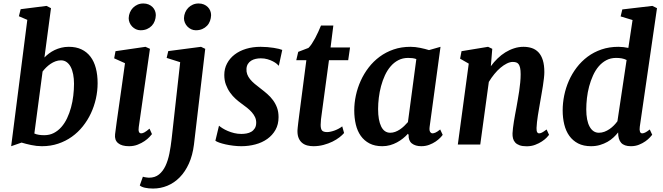

<svg xmlns="http://www.w3.org/2000/svg" viewBox="-20 -840 3853 1116"><path d="M138.7 -724.6 89.8 -745.6 100.1 -786.6 250.5 -805.7 276.4 -792.5 238.3 -505.9Q250 -518.1 264.9 -529.3Q279.8 -540.5 297.6 -549.1Q315.4 -557.6 335.9 -562.7Q356.4 -567.9 379.9 -567.9Q422.4 -567.9 453.6 -553Q484.9 -538.1 505.9 -510.5Q526.9 -482.9 537.1 -443.8Q547.4 -404.8 547.4 -356.4Q547.4 -311.5 537.4 -266.6Q527.3 -221.7 508.3 -181.2Q489.3 -140.6 461.4 -105.7Q433.6 -70.8 397.7 -45.2Q361.8 -19.5 318.1 -4.9Q274.4 9.8 223.6 9.8Q192.9 9.8 160.9 2.9Q128.9 -3.9 105.5 -11.2L44.9 9.8ZM179.7 -64Q191.9 -58.6 206.1 -56.4Q220.2 -54.2 237.3 -54.2Q268.1 -54.2 292.7 -66.9Q317.4 -79.6 336.7 -101.6Q356 -123.5 369.9 -152.8Q383.8 -182.1 392.8 -215.3Q401.9 -248.5 406 -283.9Q410.2 -319.3 410.2 -353Q410.2 -382.8 405.3 -408Q400.4 -433.1 390.9 -451.2Q381.3 -469.2 367.2 -479.2Q353 -489.3 334.5 -489.3Q317.9 -489.3 302.7 -483.6Q287.6 -478 273.9 -468.8Q260.3 -459.5 248.5 -448Q236.8 -436.5 227.5 -424.3Z M648.9 -59.6Q652.3 -88.9 658.2 -130.6Q664.1 -172.4 671.6 -224.9Q679.2 -277.3 688 -339.8Q696.8 -402.3 706.5 -472.7L643.6 -501L651.4 -542.5L825.7 -567.9L851.6 -556.2L786.6 -102.1Q781.2 -64.9 800.8 -64.9Q809.1 -64.9 819.8 -70.8Q830.6 -76.7 849.1 -92.3L863.3 -60.5Q859.4 -55.2 848.4 -43.5Q837.4 -31.7 820.3 -20Q803.2 -8.3 780.5 0.7Q757.8 9.8 730 9.8Q687.5 9.8 666.3 -8.1Q645 -25.9 648.9 -59.6ZM796.9 -664.1Q782.7 -664.1 770.3 -669.9Q757.8 -675.8 748.3 -685.5Q738.8 -695.3 733.4 -708Q728 -720.7 728 -734.4Q728.5 -752 735.1 -767.6Q741.7 -783.2 752.9 -794.7Q764.2 -806.2 779.5 -813Q794.9 -819.8 813 -819.8Q830.1 -819.8 843.5 -814.2Q856.9 -808.6 866.5 -799.1Q876 -789.6 880.9 -777.3Q885.7 -765.1 885.7 -752Q885.3 -734.4 879.4 -718.3Q873.5 -702.1 862.1 -690.2Q850.6 -678.2 834.2 -671.1Q817.9 -664.1 796.9 -664.1Z M1027.3 -478.5 948.7 -503.4 958 -543 1148.4 -567.9 1172.9 -556.2 1107.4 0Q1099.6 63 1077.9 110.8Q1056.2 158.7 1024.4 190.9Q992.7 223.1 953.1 239.5Q913.6 255.9 869.6 255.9Q842.8 255.9 822.3 251.2Q801.8 246.6 792.5 237.8L810.5 187Q814 188.5 819.1 189.5Q824.2 190.4 829.6 191.2Q835 191.9 839.4 192.4Q843.8 192.9 845.7 192.9Q880.9 192.9 904.1 174.1Q927.2 155.3 941.9 124Q956.5 92.8 964.6 52.2Q972.7 11.7 977.5 -31.7ZM1118.2 -664.1Q1104 -664.1 1091.6 -669.9Q1079.1 -675.8 1069.6 -685.5Q1060.1 -695.3 1054.7 -708Q1049.3 -720.7 1049.3 -734.4Q1049.8 -752 1056.4 -767.6Q1063 -783.2 1074.2 -794.7Q1085.4 -806.2 1100.8 -813Q1116.2 -819.8 1134.3 -819.8Q1151.4 -819.8 1164.8 -814.2Q1178.2 -808.6 1187.7 -799.1Q1197.3 -789.6 1202.1 -777.3Q1207 -765.1 1207 -752Q1206.5 -734.4 1200.7 -718.3Q1194.8 -702.1 1183.3 -690.2Q1171.9 -678.2 1155.5 -671.1Q1139.2 -664.1 1118.2 -664.1Z M1252.9 -109.4Q1260.7 -102.5 1273.9 -94.2Q1287.1 -85.9 1304.2 -78.6Q1321.3 -71.3 1341.3 -66.4Q1361.3 -61.5 1383.3 -61.5Q1397.5 -61.5 1412.8 -64.2Q1428.2 -66.9 1440.7 -74.2Q1453.1 -81.5 1461.2 -94.5Q1469.2 -107.4 1469.2 -127.4Q1469.2 -144.5 1462.4 -159.2Q1455.6 -173.8 1443.8 -187.3Q1432.1 -200.7 1416 -213.6Q1399.9 -226.6 1381.3 -239.7Q1366.2 -250.5 1349.1 -265.9Q1332 -281.2 1317.4 -301.8Q1302.7 -322.3 1293.2 -347.7Q1283.7 -373 1283.7 -404.3Q1283.7 -440.9 1299.6 -470.9Q1315.4 -501 1343.5 -522.7Q1371.6 -544.4 1410.4 -556.2Q1449.2 -567.9 1494.6 -567.9Q1514.2 -567.9 1534.2 -566.2Q1554.2 -564.5 1571.3 -561.8Q1588.4 -559.1 1601.3 -555.9Q1614.3 -552.7 1620.6 -549.8L1600.6 -457.5Q1597.2 -461.9 1588.4 -469.2Q1579.6 -476.6 1565.9 -483.6Q1552.2 -490.7 1534.7 -495.8Q1517.1 -501 1496.1 -501Q1480.5 -501 1466.1 -497.8Q1451.7 -494.6 1439.9 -487.3Q1428.2 -480 1420.9 -468.3Q1413.6 -456.5 1412.6 -439.9Q1411.6 -422.9 1417 -408.2Q1422.4 -393.6 1433.3 -379.9Q1444.3 -366.2 1460.2 -352.8Q1476.1 -339.4 1495.6 -324.7Q1515.6 -309.6 1534.2 -293.2Q1552.7 -276.9 1567.1 -257.3Q1581.5 -237.8 1590.3 -213.9Q1599.1 -189.9 1599.1 -159.2Q1599.1 -116.7 1581.3 -85.2Q1563.5 -53.7 1533.7 -32.5Q1503.9 -11.2 1464.6 -0.7Q1425.3 9.8 1382.8 9.8Q1359.9 9.8 1335.9 6.8Q1312 3.9 1291.3 -0.7Q1270.5 -5.4 1254.6 -11Q1238.8 -16.6 1231.9 -22Z M1709 -77.6Q1709 -80.1 1709.2 -84.2Q1709.5 -88.4 1710.4 -98.4Q1711.4 -108.4 1713.4 -125.5Q1715.3 -142.6 1719.2 -171.4L1760.7 -490.2H1702.1L1713.4 -538.6L1772.9 -561.5Q1782.7 -570.8 1792.5 -585.7Q1802.2 -600.6 1811.8 -618.2Q1821.3 -635.7 1829.8 -654.8Q1838.4 -673.8 1845.7 -691.4H1917.5L1901.4 -564H2014.6L2003.9 -490.2H1892.1L1851.6 -190.4Q1847.7 -164.6 1845.7 -146Q1843.8 -127.4 1843.8 -114.3Q1843.8 -90.8 1851.8 -81.5Q1859.9 -72.3 1881.8 -72.3Q1891.1 -72.3 1902.8 -75Q1914.6 -77.6 1926.3 -82Q1938 -86.4 1949.2 -92.5Q1960.4 -98.6 1969.2 -105.5L1980 -66.9Q1970.2 -55.2 1952.9 -41.7Q1935.5 -28.3 1912.4 -16.8Q1889.2 -5.4 1860.8 2.2Q1832.5 9.8 1801.3 9.8Q1783.2 9.8 1766.6 5.6Q1750 1.5 1737.1 -8.8Q1724.1 -19 1716.6 -35.9Q1709 -52.7 1709 -77.6Z M2202.1 9.8Q2158.7 9.8 2127.7 -6.3Q2096.7 -22.5 2076.9 -50.5Q2057.1 -78.6 2048.1 -116.7Q2039.1 -154.8 2039.1 -198.2Q2039.1 -241.2 2048.6 -285.4Q2058.1 -329.6 2076.7 -370.6Q2095.2 -411.6 2122.8 -447.5Q2150.4 -483.4 2186.8 -510.3Q2223.1 -537.1 2267.8 -552.5Q2312.5 -567.9 2365.7 -567.9Q2393.1 -567.9 2422.4 -561.8Q2451.7 -555.7 2473.6 -548.8L2540.5 -567.9L2477.1 -102.1Q2474.6 -82 2480.2 -73.5Q2485.8 -64.9 2494.1 -64.9Q2501 -64.9 2511.2 -69.3Q2521.5 -73.7 2538.6 -87.4L2553.2 -56.2Q2549.3 -50.3 2538.8 -39.3Q2528.3 -28.3 2512.2 -17.3Q2496.1 -6.3 2474.9 1.7Q2453.6 9.8 2428.7 9.8Q2394.5 9.8 2374 -6.3Q2353.5 -22.5 2355 -56.2L2351.1 -62.5Q2338.4 -48.3 2322.3 -35.4Q2306.2 -22.5 2287.6 -12.5Q2269 -2.4 2247.6 3.7Q2226.1 9.8 2202.1 9.8ZM2248.5 -68.4Q2262.7 -68.4 2276.9 -73.5Q2291 -78.6 2304.2 -87.4Q2317.4 -96.2 2329.1 -107.4Q2340.8 -118.7 2351.1 -130.4L2399.9 -496.6Q2389.2 -500.5 2377.2 -502Q2365.2 -503.4 2352.5 -503.4Q2320.8 -503.4 2295.4 -490.2Q2270 -477.1 2250.5 -454.3Q2231 -431.6 2217.3 -401.9Q2203.6 -372.1 2194.8 -339.1Q2186 -306.2 2181.9 -272Q2177.7 -237.8 2177.7 -206.5Q2177.7 -141.1 2195.6 -104.7Q2213.4 -68.4 2248.5 -68.4Z M2704.6 -470.2 2654.3 -499 2662.6 -542.5 2816.9 -567.9 2841.3 -556.2 2833 -455.1Q2850.6 -479.5 2872.1 -500.2Q2893.6 -521 2917.7 -535.9Q2941.9 -550.8 2968.5 -559.3Q2995.1 -567.9 3022.9 -567.9Q3049.8 -567.9 3072 -560.3Q3094.2 -552.7 3110.4 -535.4Q3126.5 -518.1 3135.3 -489.7Q3144 -461.4 3144 -420.4Q3144 -406.2 3141.6 -385Q3139.2 -363.8 3135.5 -339.8Q3131.8 -315.9 3127.4 -291.5Q3123 -267.1 3119.6 -246.6Q3116.7 -228 3113 -208Q3109.4 -188 3106.4 -168.5Q3103.5 -148.9 3101.3 -130.6Q3099.1 -112.3 3098.6 -96.2Q3098.1 -78.6 3102.3 -71.8Q3106.4 -64.9 3113.8 -64.9Q3121.1 -64.9 3130.4 -69.6Q3139.6 -74.2 3157.2 -87.4L3171.4 -56.2Q3168 -51.3 3157.5 -40.3Q3147 -29.3 3130.1 -18.1Q3113.3 -6.8 3090.8 1.7Q3068.4 10.3 3041 10.3Q3016.1 10.3 3000 4.4Q2983.9 -1.5 2974.6 -11.7Q2965.3 -22 2961.9 -35.6Q2958.5 -49.3 2959 -64.9Q2959.5 -78.1 2961.7 -95.9Q2963.9 -113.8 2967 -133.5Q2970.2 -153.3 2974.1 -174.6Q2978 -195.8 2981.9 -216.3Q2985.4 -236.8 2989.7 -261Q2994.1 -285.2 2997.8 -310.5Q3001.5 -335.9 3003.9 -361.1Q3006.3 -386.2 3006.3 -408.2Q3006.3 -431.2 3003.2 -445.3Q3000 -459.5 2994.4 -467Q2988.8 -474.6 2980.2 -477.3Q2971.7 -480 2960.4 -480Q2944.3 -480 2926 -470.9Q2907.7 -461.9 2889.2 -446.3Q2870.6 -430.7 2853.3 -409.4Q2835.9 -388.2 2821.3 -363.8L2771.5 0H2641.1Z M3415.5 9.8Q3371.6 9.8 3340.3 -6.3Q3309.1 -22.5 3289.1 -50.5Q3269 -78.6 3259.8 -116.7Q3250.5 -154.8 3250.5 -198.2Q3250.5 -241.2 3259.5 -285.4Q3268.6 -329.6 3286.6 -370.6Q3304.7 -411.6 3332 -447.5Q3359.4 -483.4 3395.3 -510.3Q3431.2 -537.1 3476.1 -552.5Q3521 -567.9 3574.7 -567.9Q3588.9 -567.9 3603.5 -566.2Q3618.2 -564.5 3632.3 -561.5L3656.7 -723.6L3587.4 -744.6L3597.2 -785.2L3772 -805.7L3798.8 -792.5L3698.7 -103Q3696.3 -85.4 3699.7 -75.2Q3703.1 -64.9 3712.9 -64.9Q3719.7 -64.9 3729.5 -69.3Q3739.3 -73.7 3756.8 -87.4L3771 -56.6Q3767.1 -51.8 3757.1 -40.8Q3747.1 -29.8 3731.2 -18.6Q3715.3 -7.3 3694.1 1.2Q3672.9 9.8 3647 9.8Q3608.4 9.8 3590.6 -9.8Q3572.8 -29.3 3572.8 -70.3Q3561.5 -55.7 3546.1 -41.3Q3530.8 -26.9 3511 -15.6Q3491.2 -4.4 3467.3 2.7Q3443.4 9.8 3415.5 9.8ZM3460.9 -68.4Q3477.5 -68.4 3493.2 -74.2Q3508.8 -80.1 3522.7 -89.6Q3536.6 -99.1 3548.3 -111.1Q3560.1 -123 3568.8 -135.3L3622.1 -491.2Q3608.9 -498 3593.8 -500.7Q3578.6 -503.4 3561.5 -503.4Q3529.3 -503.4 3504.2 -490Q3479 -476.6 3459.7 -453.9Q3440.4 -431.2 3426.8 -400.9Q3413.1 -370.6 3404.3 -337.4Q3395.5 -304.2 3391.6 -270Q3387.7 -235.8 3387.7 -204.6Q3387.7 -139.2 3407.2 -103.8Q3426.8 -68.4 3460.9 -68.4Z"/></svg>

Font: Merriweather Bold
Style: Italic
Weight: 700
Italic angle: -7°
Designer: Eben Sorkin ( eben@eyebytes.com )
Foundry: Eben Sorkin ( eben@eyebytes.com )
Version: Version 1.5; ttfautohint (v0.97) -l 13 -r 13 -G 200 -x 24 -f